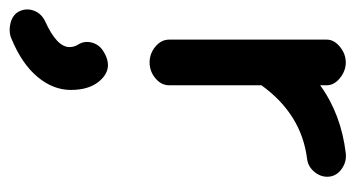

<svg xmlns="http://www.w3.org/2000/svg" viewBox="-203 -256 762 412"><g transform="rotate(90 178.0 -50.0)"><path d="M57 -32V-370Q57 -386 72.5 -398.5Q88 -411 106 -411Q124 -411 139.5 -398.5Q155 -386 155 -370V-356Q217 -401 301 -411Q319 -413 334 -402.5Q349 -392 351 -376Q353 -359 341.5 -344.5Q330 -330 313 -328Q217 -316 155 -230V-32Q155 -15 140 -2.5Q125 10 106 10Q87 10 72 -2.5Q57 -15 57 -32ZM56 306Q41 313 22 308.5Q3 304 -4 289Q-11 274 -5 258Q1 242 18 234Q73 209 73 182Q73 172 68 164Q59 150 63.5 133.5Q68 117 84 108Q121 86 148 120Q165 142 165 179Q165 217 137 250.5Q109 284 56 306Z"/></g></svg>

Font: Hoogli
Style: Bold
Weight: 700
Designer: Anand Singh Naorem
Foundry: Brand New Type
Version: Version 1.00 b007